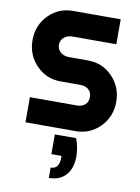

<svg xmlns="http://www.w3.org/2000/svg" viewBox="-106 -777 839 1151"><g transform="rotate(10 313.5 -201.5)"><path d="M78.1 0V-152.8H363.8Q395 -152.8 413.6 -169.4Q432.1 -186 432.1 -214.8Q432.1 -244.1 413.8 -261Q395.5 -277.8 363.8 -277.8H243.2Q155.3 -277.8 94.7 -340.3Q34.2 -402.8 34.2 -493.2Q34.2 -583 94.7 -645Q155.3 -707 243.2 -707H533.2V-555.2H267.1Q235.4 -555.2 215.1 -537.6Q194.8 -520 194.8 -493.2Q194.8 -465.3 215.1 -447.8Q235.4 -430.2 267.1 -430.2H382.8Q471.2 -430.2 532 -367.7Q592.8 -305.2 592.8 -214.8Q592.8 -124.5 532 -62.3Q471.2 0 382.8 0ZM273.9 304.2V241.2Q326.2 241.2 326.2 170.9V161.1H264.2V41H394Q414.1 95.7 414.1 149.9Q414.1 220.7 377.4 262.5Q340.8 304.2 273.9 304.2Z"/></g></svg>

Font: Biathlonist
Style: Bold
Weight: 700
Designer: Go4gold
Foundry: Go4gold
Version: Version 3.010;FEAKit 1.0